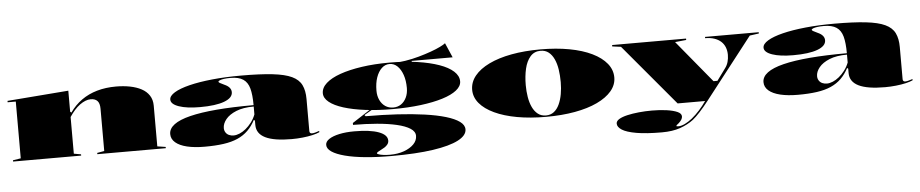

<svg xmlns="http://www.w3.org/2000/svg" viewBox="-45 -958 7198 1503"><g transform="rotate(-5 3554.0 -206.5)"><path d="M1226 -10V0H688V-10L744 -20V-352Q744 -395 726 -414Q708 -433 673 -433Q653 -433 631.5 -424.5Q610 -416 588 -400Q566 -384 545 -360.5Q524 -337 505 -308V-20L561 -10V0H26V-10L88 -20V-466H24V-477L505 -515V-350L514 -342Q554 -399 608 -437.5Q662 -476 730 -495.5Q798 -515 879 -515Q938 -515 989 -505Q1040 -495 1078.5 -474.5Q1117 -454 1139 -420.5Q1161 -387 1161 -340V-20Z M1861 -515Q2012 -515 2109 -504Q2206 -493 2260 -467.5Q2314 -442 2335.5 -398Q2357 -354 2357 -288V-35Q2357 -26 2362 -21Q2367 -16 2376 -16Q2387 -16 2401.5 -20Q2416 -24 2434 -30V-20Q2413 -10 2378 -2Q2343 6 2300.5 10.5Q2258 15 2215 15Q2076 15 2008 -18.5Q1940 -52 1940 -120Q1940 -129 1940 -133.5Q1940 -138 1940 -143Q1940 -148 1940 -154L1932 -161Q1907 -113 1872.5 -79Q1838 -45 1790.5 -24Q1743 -3 1679 6Q1615 15 1531 15Q1451 15 1392.5 1Q1334 -13 1302 -40.5Q1270 -68 1270 -107Q1270 -192 1439.5 -234Q1609 -276 1940 -276Q1940 -357 1926.5 -407Q1913 -457 1877.5 -480.5Q1842 -504 1778 -504Q1749 -504 1727.5 -501Q1706 -498 1694 -493Q1682 -488 1682 -482Q1682 -478 1692 -472Q1702 -466 1726 -455Q1779 -432 1779 -392Q1779 -347 1712 -322Q1645 -297 1521 -297Q1418 -297 1356 -318.5Q1294 -340 1294 -376Q1294 -405 1336 -430.5Q1378 -456 1454.5 -475Q1531 -494 1634.5 -504.5Q1738 -515 1861 -515ZM1940 -265Q1857 -265 1802 -242.5Q1747 -220 1719.5 -186Q1692 -152 1692 -117Q1692 -98 1701.5 -83Q1711 -68 1727.5 -60.5Q1744 -53 1764 -53Q1786 -53 1811 -63.5Q1836 -74 1860 -93.5Q1884 -113 1905.5 -141Q1927 -169 1940 -203Z M2982 215Q2868 215 2775.5 206Q2683 197 2616.5 179.5Q2550 162 2514.5 138Q2479 114 2479 84Q2479 58 2508.5 38.5Q2538 19 2589.5 8Q2641 -3 2707 -3Q2831 -3 2898.5 22Q2966 47 2966 92Q2966 109 2956 122Q2946 135 2931.5 144Q2917 153 2902.5 160Q2888 167 2878.5 173Q2869 179 2869 184Q2869 188 2882.5 193Q2896 198 2919.5 201Q2943 204 2971 204Q3032 204 3080.5 186.5Q3129 169 3157.5 140Q3186 111 3186 74Q3186 40 3148.5 16Q3111 -8 3044.5 -23.5Q2978 -39 2890 -46.5Q2802 -54 2702 -54V-69L2852 -166L2863 -161L2798 -123L2806 -113Q2939 -113 3056 -106Q3173 -99 3268.5 -85.5Q3364 -72 3433 -51.5Q3502 -31 3539 -4Q3576 23 3576 57Q3576 105 3508 140.5Q3440 176 3308 195.5Q3176 215 2982 215ZM3024 -150Q2906 -150 2807.5 -162.5Q2709 -175 2637.5 -197.5Q2566 -220 2527 -251.5Q2488 -283 2488 -321Q2488 -364 2527.5 -399.5Q2567 -435 2639 -460.5Q2711 -486 2810 -500.5Q2909 -515 3028 -515Q3147 -515 3246 -500.5Q3345 -486 3417 -460.5Q3489 -435 3528 -399.5Q3567 -364 3567 -321Q3567 -283 3527.5 -251.5Q3488 -220 3415.5 -197.5Q3343 -175 3243.5 -162.5Q3144 -150 3024 -150ZM3028 -162Q3063 -162 3089.5 -180Q3116 -198 3131.5 -230.5Q3147 -263 3147 -305Q3147 -364 3131.5 -408.5Q3116 -453 3089.5 -478.5Q3063 -504 3028 -504Q2993 -504 2966 -478.5Q2939 -453 2923.5 -408.5Q2908 -364 2908 -305Q2908 -263 2923.5 -230.5Q2939 -198 2966 -180Q2993 -162 3028 -162ZM3203 -494 3044 -509Q3097 -509 3153 -518Q3209 -527 3261 -541.5Q3313 -556 3357.5 -572Q3402 -588 3432.5 -603Q3463 -618 3475 -628L3525 -513H3203Z M4214 -515Q4339 -515 4441.5 -496Q4544 -477 4618 -441Q4692 -405 4732 -355.5Q4772 -306 4772 -246Q4772 -188 4731.5 -140Q4691 -92 4617 -57Q4543 -22 4440.5 -3.5Q4338 15 4214 15Q4089 15 3986.5 -3.5Q3884 -22 3809.5 -57Q3735 -92 3695 -140Q3655 -188 3655 -246Q3655 -306 3695 -355.5Q3735 -405 3809.5 -441Q3884 -477 3986.5 -496Q4089 -515 4214 -515ZM4214 -504Q4165 -504 4134 -468.5Q4103 -433 4089.5 -374.5Q4076 -316 4076 -246Q4076 -198 4083.5 -152.5Q4091 -107 4107.5 -72Q4124 -37 4150 -16.5Q4176 4 4214 4Q4250 4 4276 -16Q4302 -36 4318.5 -71.5Q4335 -107 4343 -152Q4351 -197 4351 -246Q4351 -298 4344 -344.5Q4337 -391 4320.5 -427Q4304 -463 4278 -483.5Q4252 -504 4214 -504Z M5106 215Q4983 215 4906 201.5Q4829 188 4794 165.5Q4759 143 4759 116Q4759 96 4783 81.5Q4807 67 4848 57.5Q4889 48 4939.5 43Q4990 38 5043 38Q5106 38 5158 45.5Q5210 53 5241.5 67Q5273 81 5273 104Q5273 116 5266 128Q5259 140 5244 154Q5233 162 5228 167Q5223 172 5223 175Q5223 179 5239 179Q5261 179 5289.5 165.5Q5318 152 5348 128Q5381 101 5409.5 69Q5438 37 5464 0H5248L4845 -480L4777 -489V-500H5358V-489L5270 -480L5543 -149H5574L5642 -242Q5658 -263 5665.5 -289.5Q5673 -316 5673 -345Q5673 -377 5662.5 -404Q5652 -431 5631 -450Q5610 -469 5579 -479.5Q5548 -490 5507 -490V-500H5929V-490L5857 -480L5483 0Q5444 50 5411.5 85Q5379 120 5355 139Q5310 173 5250 194Q5190 215 5106 215Z M6523 -515Q6674 -515 6771 -504Q6868 -493 6922 -467.5Q6976 -442 6997.5 -398Q7019 -354 7019 -288V-35Q7019 -26 7024 -21Q7029 -16 7038 -16Q7049 -16 7063.5 -20Q7078 -24 7096 -30V-20Q7075 -10 7040 -2Q7005 6 6962.5 10.5Q6920 15 6877 15Q6738 15 6670 -18.5Q6602 -52 6602 -120Q6602 -129 6602 -133.5Q6602 -138 6602 -143Q6602 -148 6602 -154L6594 -161Q6569 -113 6534.5 -79Q6500 -45 6452.5 -24Q6405 -3 6341 6Q6277 15 6193 15Q6113 15 6054.5 1Q5996 -13 5964 -40.5Q5932 -68 5932 -107Q5932 -192 6101.5 -234Q6271 -276 6602 -276Q6602 -357 6588.5 -407Q6575 -457 6539.5 -480.5Q6504 -504 6440 -504Q6411 -504 6389.5 -501Q6368 -498 6356 -493Q6344 -488 6344 -482Q6344 -478 6354 -472Q6364 -466 6388 -455Q6441 -432 6441 -392Q6441 -347 6374 -322Q6307 -297 6183 -297Q6080 -297 6018 -318.5Q5956 -340 5956 -376Q5956 -405 5998 -430.5Q6040 -456 6116.5 -475Q6193 -494 6296.5 -504.5Q6400 -515 6523 -515ZM6602 -265Q6519 -265 6464 -242.5Q6409 -220 6381.5 -186Q6354 -152 6354 -117Q6354 -98 6363.5 -83Q6373 -68 6389.5 -60.5Q6406 -53 6426 -53Q6448 -53 6473 -63.5Q6498 -74 6522 -93.5Q6546 -113 6567.5 -141Q6589 -169 6602 -203Z"/></g></svg>

Font: Kalnia Expanded SemiBold
Style: Regular
Weight: 600
Width: 7
Designer: Frida Medrano
Foundry: Frida Medrano
Version: Version 1.105